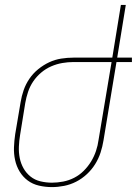

<svg xmlns="http://www.w3.org/2000/svg" viewBox="-20 -755 558 783"><path d="M192 8Q165 8 139 2Q113 -4 93 -19Q73 -34 60 -55.5Q47 -77 41.5 -102.5Q36 -128 37 -154.5Q38 -181 42 -208L64 -338Q68 -363 76.5 -387.5Q85 -412 100 -434Q115 -456 136 -473Q157 -490 180.5 -501Q204 -512 229.5 -516Q255 -520 280 -520H438L473 -735H493L458 -520H518V-502H455L402 -182Q398 -157 390 -132.5Q382 -108 368 -85.5Q354 -63 334 -44.5Q314 -26 290.5 -14Q267 -2 241.5 3Q216 8 192 8ZM192 -10Q214 -10 237.5 -14.5Q261 -19 282.5 -30Q304 -41 321.5 -58.5Q339 -76 351.5 -96.5Q364 -117 371.5 -139.5Q379 -162 382 -185L435 -502H280Q257 -502 234 -498Q211 -494 189 -484.5Q167 -475 148 -459Q129 -443 115.5 -423Q102 -403 94.5 -380.5Q87 -358 83 -335L62 -205Q58 -181 57 -157Q56 -133 60.5 -110.5Q65 -88 76 -68.5Q87 -49 104.5 -35Q122 -21 145 -15.5Q168 -10 192 -10Z"/></svg>

Font: Iosevka Term Curly Th Obl
Style: Regular
Weight: 100
Italic angle: -9°
Designer: Belleve Invis
Foundry: Belleve Invis
Version: Version 32.3.0